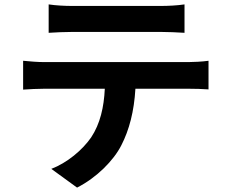

<svg xmlns="http://www.w3.org/2000/svg" viewBox="-20 -787 1040 872"><path d="M201 -767V-638C232 -640 274 -642 309 -642C371 -642 652 -642 710 -642C745 -642 784 -640 818 -638V-767C784 -762 744 -760 710 -760C652 -760 371 -760 308 -760C275 -760 234 -762 201 -767ZM85 -511V-380C113 -382 151 -384 181 -384H456C452 -300 435 -225 394 -163C354 -105 284 -47 213 -20L330 65C419 20 496 -58 531 -127C567 -197 589 -281 595 -384H836C864 -384 902 -383 927 -381V-511C900 -507 857 -505 836 -505C776 -505 243 -505 181 -505C150 -505 115 -508 85 -511Z"/></svg>

Font: Source Han Sans KR
Style: Bold
Weight: 700
Designer: Ryoko NISHIZUKA 西塚涼子 (kana, bopomofo & ideographs); Paul D. Hunt (Latin, Greek & Cyrillic); Sandoll Communications 산돌커뮤니
Foundry: Adobe
Version: Version 2.004;hotconv 1.0.118;makeotfexe 2.5.65603